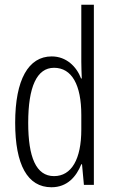

<svg xmlns="http://www.w3.org/2000/svg" viewBox="-20 -780 483 810"><path d="M197 10C264 10 302 -35 323 -87H326L334 0H376V-760H323V-520C323 -498 324 -476 325 -449H322C303 -499 260 -542 198 -542C100 -542 44 -444 44 -262C44 -85 96 10 197 10ZM208 -37C132 -37 99 -117 99 -262C99 -413 135 -494 208 -494C283 -494 323 -422 323 -295V-233C323 -109 282 -37 208 -37Z"/></svg>

Font: Noto Sans Gujarati UI ExtraCondensed Light
Style: Regular
Weight: 300
Width: 2
Designer: Jelle Bosma - Monotype Design Team, Universal Thirst
Foundry: Monotype Imaging Inc.
Version: Version 2.106